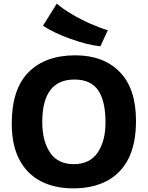

<svg xmlns="http://www.w3.org/2000/svg" viewBox="-20 -1013 804 1045"><path d="M378.4 12.2Q276.9 12.2 201.7 -26.9Q126.5 -65.9 85.2 -144.5Q43.9 -223.1 43.9 -340.8Q43.9 -527.8 135.3 -619.9Q226.6 -711.9 389.6 -711.9Q542.5 -711.9 631.3 -621.8Q720.2 -531.7 720.2 -355Q720.2 -230 678.7 -148.7Q637.2 -67.4 560.5 -27.6Q483.9 12.2 378.4 12.2ZM381.3 -119.6Q469.2 -119.6 511.7 -182.6Q554.2 -245.6 554.2 -346.2Q554.2 -462.9 514.2 -521.5Q474.1 -580.1 385.3 -580.1Q210 -580.1 210 -349.1Q210 -246.1 252.2 -182.9Q294.4 -119.6 381.3 -119.6ZM526.4 -761.2Q493.2 -764.2 451.2 -774.7Q409.2 -785.2 365.2 -800.8Q321.3 -816.4 281.7 -835.2Q242.2 -854 213.9 -873L289.1 -993.2Q321.8 -964.8 371.6 -935.5Q421.4 -906.2 473.9 -883.1Q526.4 -859.9 566.9 -848.6Z"/></svg>

Font: ADLaM Display
Style: Regular
Weight: 400
Designer: Mark Jamra, Neil Patel, Concept: Andrew Footit
Foundry: Microsoft
Version: Version 2.000; ttfautohint (v1.8.4.7-5d5b);gftools[0.9.28]